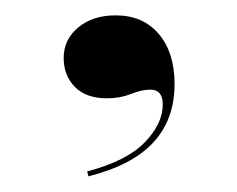

<svg xmlns="http://www.w3.org/2000/svg" viewBox="-20 -124 308 250"><path d="M95.2 105.6 93.5 99.2Q145.2 85.5 168.5 61.3Q191.9 37.1 191.9 12.1Q191.9 -7.3 175.8 -7.3Q164.5 -7.3 150.4 -1.6Q136.3 4 119.4 4Q91.9 4 77.4 -10.9Q62.9 -25.8 62.9 -48.4Q62.9 -72.6 81.9 -88.3Q100.8 -104 130.6 -104Q166.1 -104 186.7 -79.8Q207.3 -55.6 207.3 -14.5Q207.3 31.5 179.8 61.3Q152.4 91.1 95.2 105.6Z"/></svg>

Font: Playfair 144pt SemiExpanded SemiBold
Style: Regular
Weight: 600
Width: 6
Designer: Claus Eggers Sørensen
Foundry: Claus Eggers Sørensen
Version: Version 2.203